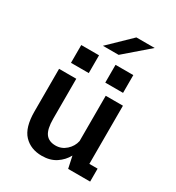

<svg xmlns="http://www.w3.org/2000/svg" viewBox="-212 -1030 1074 1169"><g transform="rotate(30 325.0 -445.0)"><path d="M261 11.5Q183 11.5 135.8 -38.2Q88.5 -88 88.5 -200.5V-500H209.5V-219.5Q209.5 -147 232 -115.8Q254.5 -84.5 302.5 -84.5Q344.5 -84.5 376.2 -113Q408 -141.5 416.5 -181.5V-500H537.5V-91H595.5V0H441L423 -83.5Q401 -42.5 360.5 -15.5Q320 11.5 261 11.5ZM133 -693H258V-568H133ZM374 -693H499V-568H374ZM360 -755H249.5L400.5 -901H529Z"/></g></svg>

Font: Trispace Medium
Style: Regular
Weight: 500
Designer: Tyler Finck
Foundry: Etcetera Type Company
Version: Version 1.210; ttfautohint (v1.8.3)